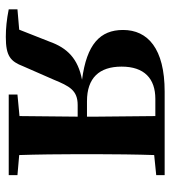

<svg xmlns="http://www.w3.org/2000/svg" viewBox="17 -593 586 660"><g transform="rotate(90 310.0 -263.0)"><path d="M305 0H582V-30L513 -36C511 -94 510 -179 510 -235V-301C510 -357 511 -443 513 -500L582 -507V-536H295C147 -536 83 -478 83 -393C83 -314 132 -268 254 -252C182 -238 145 -202 123 -140L82 -36L12 -30V0C47 7 77 10 107 10C173 10 191 -6 208 -50L254 -155C276 -208 290 -237 341 -237H381L379 -37L305 -30ZM381 -269H328C248 -269 209 -311 209 -388C209 -466 250 -504 320 -504H379L381 -301Z"/></g></svg>

Font: Noto Serif JP
Style: Bold
Weight: 700
Designer: Ryoko NISHIZUKA 西塚涼子 (kana & ideographs); Frank Grießhammer (Latin, Greek & Cyrillic); Wenlong ZHANG 张文龙 (bopomofo); San
Foundry: Adobe
Version: Version 2.001;hotconv 1.1.0;makeotfexe 2.6.0